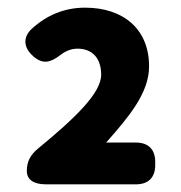

<svg xmlns="http://www.w3.org/2000/svg" viewBox="-20 -867 472 501"><path d="M50 -421C50 -398 68 -386 100 -386H335C367 -386 385 -404 385 -436V-445C385 -477 367 -495 335 -495H257C316 -562 369 -624 369 -694C369 -791 302 -847 202 -847C149 -847 102 -828 62 -791C39 -769 42 -742 66 -721L67 -720C91 -699 111 -703 137 -723C151 -734 166 -740 182 -740C222 -740 244 -714 244 -672C244 -624 176 -559 80 -480C59 -463 50 -445 50 -421Z"/></svg>

Font: コーポレート・ロゴ（ラウンド）ver3 Bold
Style: Regular
Weight: 700
Designer: [KANA_main] LOGOTYPE.JP [Source Han Sans] Ryoko NISHIZUKA 西塚涼子 (kana, bopomofo & ideographs); Paul D. Hunt (Latin, Greek
Version: Version 12.001;FEAKit 1.0